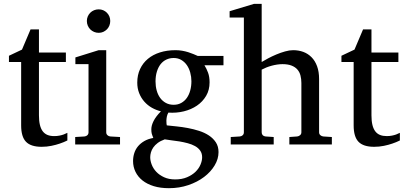

<svg xmlns="http://www.w3.org/2000/svg" viewBox="-20 -757 2122 1006"><path d="M333 -21Q314.5 -11.7 292.5 -4.4Q273.9 2 249.5 7.1Q225.1 12.2 198.2 12.2Q141.6 12.2 116.2 -14.2Q90.8 -40.5 90.8 -100.1V-432.1H26.9V-464.8L95.2 -497.1L140.1 -603H184.1V-481.9H325.2V-432.1H184.1V-152.8Q184.1 -123 189.2 -102.3Q194.3 -81.5 204.3 -68.6Q214.4 -55.7 229.2 -49.8Q244.1 -43.9 264.2 -43.9Q278.8 -43.9 291.3 -46.4Q303.7 -48.8 313 -52.2Q323.7 -56.2 333 -61Z M374 0V-39.1L422.9 -42Q432.1 -43 438 -48.8Q443.8 -54.7 443.8 -64V-420.9H375V-456.1L497.1 -494.1H536.6V-64Q536.6 -54.7 542.7 -48.8Q548.8 -43 557.6 -42L608.9 -39.1V0ZM557.6 -647Q557.6 -634.3 553 -622.8Q548.3 -611.3 540 -603Q531.7 -594.7 520.8 -589.8Q509.8 -585 497.1 -585Q484.4 -585 472.9 -589.8Q461.4 -594.7 453.1 -603Q444.8 -611.3 439.9 -622.8Q435.1 -634.3 435.1 -647Q435.1 -659.7 439.9 -670.9Q444.8 -682.1 453.1 -690.4Q461.4 -698.7 472.9 -703.4Q484.4 -708 497.1 -708Q509.8 -708 520.8 -703.4Q531.7 -698.7 540 -690.4Q548.3 -682.1 553 -670.9Q557.6 -659.7 557.6 -647Z M1039.1 66.9Q1039.1 46.4 1028.8 32Q1018.6 17.6 1001.7 8.3Q984.9 -1 963.6 -6.6Q942.4 -12.2 920.7 -15.9Q898.9 -19.5 878.7 -21.7Q858.4 -23.9 843.3 -26.9Q821.3 -19 806.6 -8.1Q792 2.9 783.2 15.6Q774.4 28.3 770.8 41.5Q767.1 54.7 767.1 66.9Q767.1 85 774.9 105.5Q782.7 126 798.8 143.1Q814.9 160.2 839.6 171.6Q864.3 183.1 897.9 183.1Q933.6 183.1 960.2 171.6Q986.8 160.2 1004.4 143.1Q1022 126 1030.5 105.5Q1039.1 85 1039.1 66.9ZM982.9 -331.1Q982.9 -354.5 976.8 -376.7Q970.7 -398.9 959 -415.8Q947.3 -432.6 929.9 -442.9Q912.6 -453.1 890.1 -453.1Q869.1 -453.1 851.6 -444.8Q834 -436.5 821.5 -420.7Q809.1 -404.8 802 -381.8Q794.9 -358.9 794.9 -330.1Q794.9 -305.2 801 -283Q807.1 -260.7 819.1 -244.1Q831.1 -227.5 848.9 -217.8Q866.7 -208 890.1 -208Q912.6 -208 929.9 -217.8Q947.3 -227.5 959 -244.1Q970.7 -260.7 976.8 -283.2Q982.9 -305.7 982.9 -331.1ZM1051.3 -415Q1062.5 -397 1070.3 -375.7Q1078.1 -354.5 1078.1 -325.2Q1078.1 -285.6 1060.1 -254.9Q1042 -224.1 1012 -203.6Q981.9 -183.1 943.1 -173.6Q904.3 -164.1 862.3 -167Q856.4 -157.2 854.2 -146Q852.1 -134.8 851.8 -125Q851.6 -115.2 852.5 -108.2Q853.5 -101.1 854 -100.1Q876.5 -97.7 905.3 -94.7Q934.1 -91.8 964.1 -86.2Q994.1 -80.6 1023.2 -71.3Q1052.2 -62 1074.7 -47.1Q1097.2 -32.2 1111.1 -11Q1125 10.3 1125 40Q1125 75.7 1104.7 109.6Q1084.5 143.6 1049.3 170.2Q1014.2 196.8 966.8 212.9Q919.4 229 865.2 229Q820.3 229 785.4 218.3Q750.5 207.5 726.6 188.5Q702.6 169.4 689.9 143.3Q677.2 117.2 677.2 86.9Q677.2 64.9 683.6 45.2Q689.9 25.4 703.1 9.5Q716.3 -6.3 736.1 -17.8Q755.9 -29.3 783.2 -34.2Q780.3 -42 778.3 -47.1Q776.4 -52.2 775.1 -56.9Q773.9 -61.5 773.4 -66.7Q772.9 -71.8 772.9 -80.1Q772.9 -99.6 784.9 -123.3Q796.9 -147 823.2 -173.8Q798.3 -179.7 775.9 -192.4Q753.4 -205.1 736.3 -224.4Q719.2 -243.7 709.2 -268.8Q699.2 -293.9 699.2 -324.2Q699.2 -363.8 713.9 -395.3Q728.5 -426.8 754.9 -448.7Q781.2 -470.7 818.1 -482.4Q855 -494.1 899.9 -494.1Q917.5 -494.1 934.3 -491.2Q951.2 -488.3 966.1 -483.6Q981 -479 993.7 -473.6Q1006.3 -468.3 1016.1 -463.9H1150.9V-415Z M1496.1 0V-39.1L1537.1 -42Q1545.9 -43 1552.5 -48.8Q1559.1 -54.7 1559.1 -64V-321.8Q1559.1 -343.3 1554.4 -361.3Q1549.8 -379.4 1538.3 -392.6Q1526.9 -405.8 1507.8 -413.3Q1488.8 -420.9 1460 -420.9Q1446.8 -420.9 1432.1 -418.7Q1417.5 -416.5 1403.1 -412.6Q1388.7 -408.7 1375.2 -403.3Q1361.8 -397.9 1351.1 -392.1V-64Q1351.1 -54.7 1356.4 -48.8Q1361.8 -43 1371.1 -42L1414.1 -39.1V0H1189V-39.1L1236.8 -42Q1246.1 -43 1252 -48.8Q1257.8 -54.7 1257.8 -64V-665H1183.1V-698.2L1311 -736.8H1351.1V-432.1Q1364.7 -440.4 1384.8 -451.2Q1404.8 -461.9 1427.5 -471.4Q1450.2 -481 1473.4 -487.5Q1496.6 -494.1 1516.1 -494.1Q1544.9 -494.1 1569.6 -484.9Q1594.2 -475.6 1612.5 -457Q1630.9 -438.5 1641.4 -409.9Q1651.9 -381.3 1651.9 -342.8V-64Q1651.9 -54.7 1658.4 -48.8Q1665 -43 1673.8 -42L1718.8 -39.1V0Z M2075.2 -21Q2056.6 -11.7 2034.7 -4.4Q2016.1 2 1991.7 7.1Q1967.3 12.2 1940.4 12.2Q1883.8 12.2 1858.4 -14.2Q1833 -40.5 1833 -100.1V-432.1H1769V-464.8L1837.4 -497.1L1882.3 -603H1926.3V-481.9H2067.4V-432.1H1926.3V-152.8Q1926.3 -123 1931.4 -102.3Q1936.5 -81.5 1946.5 -68.6Q1956.5 -55.7 1971.4 -49.8Q1986.3 -43.9 2006.3 -43.9Q2021 -43.9 2033.4 -46.4Q2045.9 -48.8 2055.2 -52.2Q2065.9 -56.2 2075.2 -61Z"/></svg>

Font: Charis SIL
Style: Regular
Weight: 400
Foundry: SIL International
Version: Version 4.112